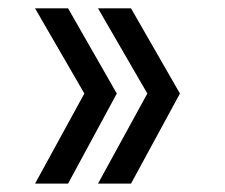

<svg xmlns="http://www.w3.org/2000/svg" viewBox="-20 -500 540 460"><path d="M293.9 -480 411.1 -275.9 293.9 -60.1H214.8L333 -275.9L214.8 -480ZM143.1 -480 259.8 -275.9 143.1 -60.1H64L182.1 -275.9L64 -480Z"/></svg>

Font: BIZ UDPMincho
Style: Bold
Weight: 700
Designer: TypeBank Co., Ltd.
Foundry: Morisawa Inc.
Version: Version 1.06